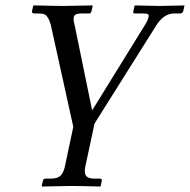

<svg xmlns="http://www.w3.org/2000/svg" viewBox="-20 -451 693 701"><path d="M216.8 157.2 247.6 12.2 166 -357.9Q158.7 -387.2 145.5 -397Q138.2 -401.9 117.2 -401.9H105.5Q103.5 -401.9 101.6 -402.3Q99.6 -402.8 97.9 -404.5Q96.2 -406.2 96.7 -409.2L101.1 -429.2L102.5 -431.2Q195.3 -429.2 208 -429.2L317.4 -431.2L318.4 -429.2L314 -410.2Q312 -402.3 306.6 -401.9H277.3Q252.4 -401.9 249.5 -389.2Q247.1 -377.9 252.4 -359.9L316.4 -47.9L509.3 -359.9Q519.5 -375.5 522.5 -389.2Q523.9 -397 519.8 -399.4Q515.6 -401.9 500.5 -401.9H471.2Q465.3 -401.9 466.8 -409.2L471.2 -429.2L472.7 -431.2Q551.3 -429.2 564 -429.2L652.8 -431.2L653.3 -429.2L648.9 -410.2Q647 -402.3 638.2 -401.9H616.2Q578.1 -401.9 550.3 -357.9L325.2 0L291.5 157.2Q286.6 179.7 293.9 190.4Q301.3 201.2 325.2 201.2H344.2Q353.5 201.2 351.6 209L347.7 228L345.2 230Q276.4 228 237.3 228L134.3 230L132.3 228L136.7 209Q138.7 201.2 145.5 201.2H165.5Q189.5 201.2 200.7 190.7Q211.9 180.2 216.8 157.2Z"/></svg>

Font: Linux Biolinum O
Style: Italic
Weight: 400
Italic angle: -12°
Designer: Philipp H. Poll
Foundry: Philipp H. Poll
Version: Version 1.1.3